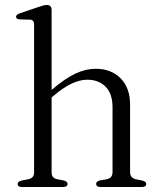

<svg xmlns="http://www.w3.org/2000/svg" viewBox="-20 -752 644 772"><path d="M187.5 -711.5V-390.5Q242 -437 283.5 -456.2Q325 -475.5 364.5 -475.5Q427 -475.5 465 -437Q503 -398.5 503 -331.5V-60.5Q503 -36 527.5 -31L552 -26Q568 -22 568 -12.5Q568 0 550 0H385Q366.5 0 366.5 -13Q366.5 -22.5 382 -26.5L409.5 -31.5Q432.5 -36 432.5 -60.5V-320Q432.5 -375.5 404.5 -403.5Q376.5 -431.5 330.5 -431.5Q302.5 -431.5 269.5 -416.5Q236.5 -401.5 197.5 -368.5L187.5 -360V-58Q187.5 -36 209.5 -31.5L235.5 -26.5Q251.5 -22.5 251.5 -13Q251.5 0 233 0H68.5Q51 0 51 -12.5Q51 -22 67 -26L94.5 -31.5Q117 -36.5 117 -58V-653.5Q117 -672 101 -673L59.5 -674Q44.5 -675 44.5 -684.5Q44.5 -693.5 61 -699L133.5 -723.5Q157 -732 168 -732Q187.5 -732 187.5 -711.5Z"/></svg>

Font: Fraunces 9pt Light
Style: Regular
Weight: 300
Version: Version 1.000;[0bf87f6ff]